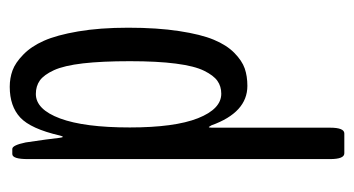

<svg xmlns="http://www.w3.org/2000/svg" viewBox="-191 -551 748 406"><g transform="rotate(90 183.0 -348.0)"><path d="M249.5 -248.5Q249.5 -343.3 230 -392.6Q210.4 -441.9 178.2 -441.9Q162.6 -441.9 151.1 -433.8Q139.6 -425.8 129.6 -405.5Q119.6 -385.3 114.5 -345.9Q109.4 -306.6 109.4 -248.5Q109.4 -189.5 114 -149.4Q118.7 -109.4 128.4 -88.1Q138.2 -66.9 150.1 -58.3Q162.1 -49.8 178.7 -49.8Q211.4 -49.8 230.5 -101.1Q249.5 -152.3 249.5 -248.5ZM163.6 5.4Q145 5.4 128.9 -0.5Q112.8 -6.3 95.5 -23.2Q78.1 -40 66.2 -66.9Q54.2 -93.8 46.4 -139.4Q38.6 -185.1 38.6 -245.1Q38.6 -306.6 45.7 -352.8Q52.7 -398.9 64 -426Q75.2 -453.1 91.8 -469.5Q108.4 -485.8 124.8 -491.5Q141.1 -497.1 161.6 -497.1Q217.8 -497.1 245.1 -420.9Q245.6 -419.9 248.5 -415.5Q250 -415.5 250 -421.9V-671.9Q250 -702.1 262.2 -702.1H304.2Q316.4 -702.1 316.4 -671.9V-32.7Q316.4 0 305.7 0H294.9Q287.1 0 281.2 -28.3Q273.9 -77.1 271.5 -99.6Q270.5 -106.4 269.5 -107.4Q267.6 -105 266.6 -100.6Q252.4 -39.1 228.5 -16.8Q204.6 5.4 163.6 5.4Z"/></g></svg>

Font: BenchNine
Style: Regular
Weight: 400
Designer: Vernon Adams
Foundry: Vernon Adams
Version: Version 1 ; ttfautohint (v0.92.18-e454-dirty) -l 8 -r 50 -G 